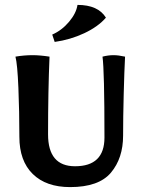

<svg xmlns="http://www.w3.org/2000/svg" viewBox="-20 -758 573 783"><path d="M59 -200Q59 -303 55 -400Q51 -497 43 -527Q78 -533 113 -533Q143 -533 182 -527Q176 -387 176 -210Q176 -80 286 -80Q406 -80 406 -197Q406 -470 398 -527Q421 -533 443 -533Q463 -533 490 -527Q487 -470 484.5 -374Q482 -278 482 -205Q482 -113 432.5 -54Q383 5 266 5Q168 5 113.5 -48.5Q59 -102 59 -200ZM193 -617Q232 -634 261.5 -669Q291 -704 296 -738Q380 -738 412 -686Q380 -649 323.5 -622.5Q267 -596 203 -587Z"/></svg>

Font: Mirza SemiBold
Style: Regular
Weight: 600
Designer: Arabic design by Kourosh Beigpour, Latin design by Eduardo Tunni, engineering by Lasse Fister
Version: Version 1.0010g